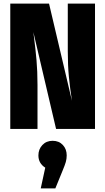

<svg xmlns="http://www.w3.org/2000/svg" viewBox="-20 -715 584 1065"><path d="M507 0H291L165 -537L168 -513Q177 -444 182.5 -381.5Q188 -319 188 -244V0H37V-695H252L379 -156Q368 -228 362 -290.5Q356 -353 356 -431V-695H507ZM350 147Q350 166 345 183.5Q340 201 327 232L287 330H206L231 215Q193 191 193 147Q193 113 215 89.5Q237 66 272 66Q307 66 328.5 89Q350 112 350 147Z"/></svg>

Font: Fira Sans Compressed ExtraBold
Style: Regular
Weight: 800
Width: 1
Designer: bBox Type GmbH & Carrois Corporate GbR & Edenspiekermann AG
Foundry: bBox Type GmbH & Carrois Corporate GbR & Edenspiekermann AG
Version: Version 4.301